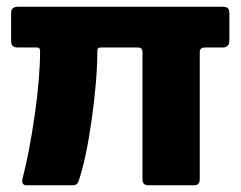

<svg xmlns="http://www.w3.org/2000/svg" viewBox="-20 -550 714 570"><path d="M588 -409Q573 -409 573 -395V-18Q573 0 556 0H420Q403 0 403 -18V-396Q403 -409 389 -409H279Q269 -409 269 -400Q269 -315 252.5 -197Q236 -79 213 -11Q208 0 198 0H59Q51 0 48 -4.5Q45 -9 46 -16Q68 -101 83.5 -211.5Q99 -322 99 -399Q99 -409 90 -409H33Q13 -409 13 -427V-512Q13 -530 34 -530H642Q652 -530 656.5 -525.5Q661 -521 661 -510V-430Q661 -419 655.5 -414Q650 -409 642 -409Z"/></svg>

Font: Libre Franklin ExtraBold
Style: Regular
Weight: 800
Designer: Pablo Impallari, Rodrigo Fuenzalida
Foundry: Impallari Type
Version: Version 1.002; ttfautohint (v1.5)